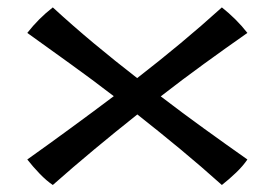

<svg xmlns="http://www.w3.org/2000/svg" viewBox="-20 -579 757 529"><path d="M125.5 -69.3Q107.9 -81.1 89.4 -100.3Q70.8 -119.6 55.2 -139.6Q115.7 -182.6 175 -226.1Q234.4 -269.5 293.5 -314Q234.4 -359.4 174.8 -402.3Q115.2 -445.3 55.2 -488.3Q85.4 -527.3 125.5 -558.6Q180.2 -508.3 238.5 -459.7Q296.9 -411.1 357.9 -363.8Q418.9 -411.1 477.1 -459.5Q535.2 -507.8 591.3 -558.6Q610.4 -543.5 628.2 -525.9Q646 -508.3 661.6 -488.3Q601.6 -446.3 541.7 -402.8Q481.9 -359.4 422.9 -313.5Q482.9 -267.6 542.7 -224.4Q602.5 -181.2 661.6 -139.6Q649.9 -122.1 630.6 -103.5Q611.3 -85 591.3 -69.3Q534.7 -120.1 476.6 -168.2Q418.5 -216.3 358.4 -263.7Q297.4 -215.3 239 -166.7Q180.7 -118.2 125.5 -69.3Z"/></svg>

Font: Asset
Style: Regular
Weight: 400
Version: Version 1.003; ttfautohint (v1.8.4.7-5d5b)